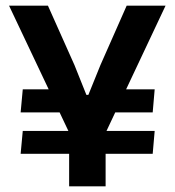

<svg xmlns="http://www.w3.org/2000/svg" viewBox="-20 -659 618 679"><path d="M325.5 -261.5 346.5 -343H527L520 -261.5ZM60.5 -196H527L520 -115H53ZM230 -343 251.5 -261.5H53L60.5 -343ZM231.5 -175.5 12 -639H149.5L243.5 -428.5L285.5 -323.5H292.5L335 -428.5L428 -639H565.5L347 -175.5ZM224.5 0V-294.5H353.5V0Z"/></svg>

Font: Anek Telugu SemiBold
Style: Regular
Weight: 600
Designer: Omkar Bhoir (Telugu), Yesha Goshar (Latin)
Foundry: Ek Type
Version: Version 1.003